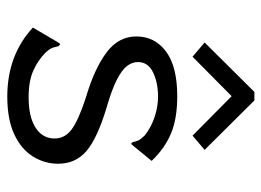

<svg xmlns="http://www.w3.org/2000/svg" viewBox="-118 -608 735 540"><g transform="rotate(90 250.0 -337.5)"><path d="M251 10Q135 10 57 -62L97 -130L103 -139L109 -135Q111 -127 113.5 -118.5Q116 -110 127 -98Q148 -77 177.5 -63.5Q207 -50 253 -50Q308 -50 338.5 -69.5Q369 -89 369 -123Q369 -152 343.5 -171Q318 -190 254 -211Q175 -234 128.5 -268Q82 -302 82 -353Q82 -405 124.5 -436.5Q167 -468 250 -468Q314 -468 356 -450Q398 -432 432 -396L391 -346L384 -338L379 -343Q378 -351 374.5 -358.5Q371 -366 360 -377Q337 -395 308 -404.5Q279 -414 252 -414Q212 -414 183 -400Q154 -386 154 -357Q154 -342 164.5 -327.5Q175 -313 203 -298.5Q231 -284 283 -269Q369 -243 404.5 -212.5Q440 -182 440 -133Q440 -95 419.5 -62Q399 -29 357 -9.5Q315 10 251 10ZM139 -511 99 -545 238 -685H262L401 -545L361 -511L250 -621Z"/></g></svg>

Font: Inconsolata Nerd Font Mono
Style: Regular
Weight: 400
Monospace: yes
Designer: Raph Levien, Cyreal, Brenton Simpson
Foundry: Raph Levien, Cyreal, Google
Version: Version 3.000; ttfautohint (v1.8.3);Nerd Fonts 3.0.2